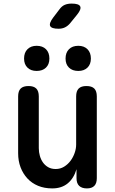

<svg xmlns="http://www.w3.org/2000/svg" viewBox="-20 -1039 640 1069"><path d="M404 -234V-502Q404 -532 418 -546Q432 -560 461 -560Q491 -560 505 -546Q519 -532 519 -502V-47Q519 -18 505 -4Q491 10 464 10Q436 10 421 -4Q406 -18 406 -47V-97Q391 -46 357 -18Q323 10 271 10Q227 10 192 -4.5Q157 -19 132.5 -45.5Q108 -72 94.5 -107.5Q81 -143 81 -186V-502Q81 -532 95 -546Q109 -560 139 -560Q168 -560 182 -546Q196 -532 196 -502V-214Q196 -192 202 -171Q208 -150 219.5 -134Q231 -118 248.5 -108Q266 -98 290 -98Q316 -98 337 -111Q358 -124 372.5 -143.5Q387 -163 395.5 -187Q404 -211 404 -234ZM416 -644Q383 -644 364 -662.5Q345 -681 345 -713Q345 -746 364 -765Q383 -784 416 -784Q448 -784 467 -765Q486 -746 486 -713Q486 -681 467 -662.5Q448 -644 416 -644ZM184 -644Q152 -644 133 -662.5Q114 -681 114 -713Q114 -746 133 -765Q152 -784 184 -784Q217 -784 236 -765Q255 -746 255 -713Q255 -681 236 -662.5Q217 -644 184 -644ZM306 -879Q267 -879 259.5 -894Q252 -909 276 -941L311 -987Q324 -1005 340.5 -1012Q357 -1019 379 -1019Q419 -1019 426.5 -1003.5Q434 -988 409 -957L370 -909Q357 -894 341.5 -886.5Q326 -879 306 -879Z"/></svg>

Font: Maple Mono SemiBold
Style: Regular
Weight: 600
Monospace: yes
Designer: subframe7536
Version: Version 7.000